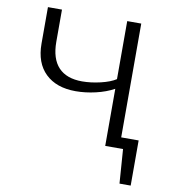

<svg xmlns="http://www.w3.org/2000/svg" viewBox="-90 -737 902 997"><g transform="rotate(10 360.5 -239.0)"><path d="M500 -301Q458 -278 404 -265.5Q350 -253 299 -253Q197 -253 139.5 -308.5Q82 -364 82 -466V-658H156V-489Q156 -399 198.5 -354Q241 -309 323 -309Q369 -309 420 -321Q471 -333 500 -352V-658H574V-58H666V180H607L594 0H500Z"/></g></svg>

Font: QiushuiShotai Bright
Style: Regular
Weight: 400
Designer: Christian Thalmann (Catharsis Fonts)
Version: Version 1.250;